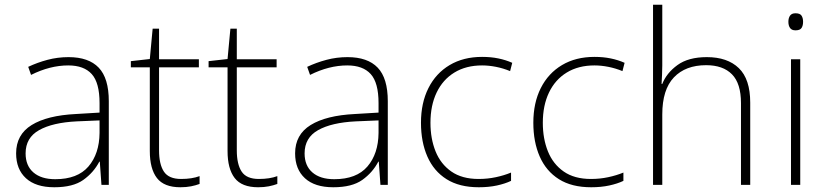

<svg xmlns="http://www.w3.org/2000/svg" viewBox="-20 -780 3485 810"><path d="M269 -539Q354 -539 396.5 -494.5Q439 -450 439 -353V0H408L401 -98H399Q375 -52 331.5 -21Q288 10 209 10Q131 10 89.5 -28Q48 -66 48 -133Q48 -212 113.5 -252.5Q179 -293 300 -299L400 -305V-345Q400 -431 367 -467.5Q334 -504 268 -504Q191 -504 111 -464L99 -498Q137 -516 180 -527.5Q223 -539 269 -539ZM304 -268Q202 -263 145 -231Q88 -199 88 -133Q88 -81 121 -52.5Q154 -24 213 -24Q307 -24 353 -77.5Q399 -131 400 -219V-272Z M744 -25Q767 -25 786.5 -28Q806 -31 822 -37V-4Q806 2 786 6Q766 10 741 10Q672 10 642 -29Q612 -68 612 -143V-496H532V-522L612 -531L624 -659H651V-530H819V-496H651V-146Q651 -87 671.5 -56Q692 -25 744 -25Z M1072 -25Q1095 -25 1114.5 -28Q1134 -31 1150 -37V-4Q1134 2 1114 6Q1094 10 1069 10Q1000 10 970 -29Q940 -68 940 -143V-496H860V-522L940 -531L952 -659H979V-530H1147V-496H979V-146Q979 -87 999.5 -56Q1020 -25 1072 -25Z M1446 -539Q1531 -539 1573.5 -494.5Q1616 -450 1616 -353V0H1585L1578 -98H1576Q1552 -52 1508.5 -21Q1465 10 1386 10Q1308 10 1266.5 -28Q1225 -66 1225 -133Q1225 -212 1290.5 -252.5Q1356 -293 1477 -299L1577 -305V-345Q1577 -431 1544 -467.5Q1511 -504 1445 -504Q1368 -504 1288 -464L1276 -498Q1314 -516 1357 -527.5Q1400 -539 1446 -539ZM1481 -268Q1379 -263 1322 -231Q1265 -199 1265 -133Q1265 -81 1298 -52.5Q1331 -24 1390 -24Q1484 -24 1530 -77.5Q1576 -131 1577 -219V-272Z M2000 10Q1918 10 1864 -24Q1810 -58 1783 -119.5Q1756 -181 1756 -262Q1756 -346 1787.5 -408.5Q1819 -471 1877 -505.5Q1935 -540 2014 -540Q2051 -540 2082.5 -533.5Q2114 -527 2141 -515L2132 -480Q2103 -492 2072.5 -498Q2042 -504 2014 -504Q1946 -504 1897 -474Q1848 -444 1822 -389.5Q1796 -335 1796 -262Q1796 -195 1817.5 -141.5Q1839 -88 1884 -56.5Q1929 -25 1999 -25Q2037 -25 2072 -32.5Q2107 -40 2136 -52V-17Q2111 -5 2076.5 2.5Q2042 10 2000 10Z M2474 10Q2392 10 2338 -24Q2284 -58 2257 -119.5Q2230 -181 2230 -262Q2230 -346 2261.5 -408.5Q2293 -471 2351 -505.5Q2409 -540 2488 -540Q2525 -540 2556.5 -533.5Q2588 -527 2615 -515L2606 -480Q2577 -492 2546.5 -498Q2516 -504 2488 -504Q2420 -504 2371 -474Q2322 -444 2296 -389.5Q2270 -335 2270 -262Q2270 -195 2291.5 -141.5Q2313 -88 2358 -56.5Q2403 -25 2473 -25Q2511 -25 2546 -32.5Q2581 -40 2610 -52V-17Q2585 -5 2550.5 2.5Q2516 10 2474 10Z M2774 -504Q2774 -482 2773 -464.5Q2772 -447 2771 -426H2774Q2792 -472 2838 -505.5Q2884 -539 2962 -539Q3049 -539 3097 -492.5Q3145 -446 3145 -347V0H3106V-345Q3106 -428 3068 -466.5Q3030 -505 2959 -505Q2872 -505 2823 -453.5Q2774 -402 2774 -297V0H2735V-760H2774Z M3336 -724Q3355 -724 3361.5 -714Q3368 -704 3368 -688Q3368 -672 3361.5 -662Q3355 -652 3336 -652Q3320 -652 3313 -662Q3306 -672 3306 -688Q3306 -704 3313 -714Q3320 -724 3336 -724ZM3356 -530V0H3317V-530Z"/></svg>

Font: Noto Sans Bengali UI ExtraLight
Style: Regular
Weight: 200
Designer: Jelle Bosma - Monotype Design Team
Foundry: Monotype Imaging Inc.
Version: Version 2.003; ttfautohint (v1.8.4.7-5d5b)